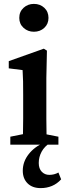

<svg xmlns="http://www.w3.org/2000/svg" viewBox="-20 -743 347 986"><path d="M33 0V-41L98 -54Q99 -91 99 -134.5Q99 -178 99 -210V-257Q99 -298 98.5 -325.5Q98 -353 96 -383L25 -392V-429L205 -493L221 -483L218 -342V-210Q218 -178 218 -134.5Q218 -91 219 -53L280 -41V0ZM154 -580Q123 -580 101 -600Q79 -620 79 -651Q79 -683 101 -703Q123 -723 154 -723Q186 -723 207.5 -703Q229 -683 229 -651Q229 -620 207.5 -600Q186 -580 154 -580ZM189 223Q146 223 121.5 198.5Q97 174 97 134Q97 87 127.5 48.5Q158 10 206 -10V-11H240Q209 8 194 35.5Q179 63 179 94Q179 123 194.5 139Q210 155 233 155Q259 155 280 143L294 178Q273 201 246.5 212Q220 223 189 223Z"/></svg>

Font: Source Serif 4 Semibold
Style: Regular
Weight: 600
Designer: Frank Grießhammer
Foundry: Adobe
Version: Version 4.005;hotconv 1.1.0;makeotfexe 2.6.0